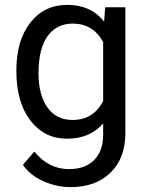

<svg xmlns="http://www.w3.org/2000/svg" viewBox="-20 -558 601 786"><path d="M46.9 -268.6C46.9 -182.6 66 -114.7 104.2 -64.9C142.5 -15.1 192.5 9.8 254.4 9.8C316.9 9.8 366.2 -11.1 402.3 -52.7V-7.3C402.3 37.6 390.1 72.4 365.5 97.2C340.9 121.9 306.6 134.3 262.7 134.3C206.7 134.3 159.3 110.4 120.6 62.5L73.7 116.7C92.9 145 120.8 167.3 157.2 183.6C193.7 199.9 231 208 269 208C337.4 208 391.8 188.3 432.4 148.9C472.9 109.5 493.2 55.7 493.2 -12.7V-528.3H410.6L406.2 -469.7C370.1 -515.3 319.8 -538.1 255.4 -538.1C192.5 -538.1 142.1 -513.8 104 -465.1C65.9 -416.4 46.9 -350.9 46.9 -268.6ZM137.7 -258.3C137.7 -325.4 150.1 -376 174.8 -410.2C199.5 -444.3 233.9 -461.4 277.8 -461.4C333.2 -461.4 374.7 -436.2 402.3 -385.7V-144.5C375.7 -92.8 333.8 -66.9 276.9 -66.9C232.9 -66.9 198.7 -83.9 174.3 -117.9C149.9 -151.9 137.7 -198.7 137.7 -258.3Z"/></svg>

Font: Roboto1
Style: rg
Weight: 400
Designer: Google
Version: Version 2.137; 2017